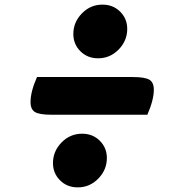

<svg xmlns="http://www.w3.org/2000/svg" viewBox="-20 -787 770 830"><path d="M404 -535Q358 -535 327.5 -565.5Q297 -596 297 -640Q297 -691 334 -729Q371 -767 423 -767Q469 -767 499.5 -736.5Q530 -706 530 -662Q530 -611 493 -573Q456 -535 404 -535ZM203 -291Q151 -291 131.5 -302.5Q112 -314 112 -346Q112 -391 140 -454H553Q606 -454 625.5 -442.5Q645 -431 645 -399Q645 -355 617 -291ZM316 23Q270 23 239.5 -7.5Q209 -38 209 -82Q209 -133 246 -171Q283 -209 335 -209Q381 -209 411.5 -178.5Q442 -148 442 -104Q442 -53 405 -15Q368 23 316 23Z"/></svg>

Font: Lemonada
Style: Bold
Weight: 700
Designer: Mohamed Gaber (Arabic), Eduardo Tunni (Latin)
Foundry: Kief Type Foundry
Version: Version 4.004